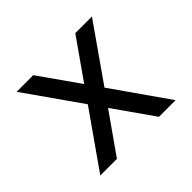

<svg xmlns="http://www.w3.org/2000/svg" viewBox="-114 -589 729 729"><g transform="rotate(-45 251.0 -224.5)"><path d="M453.1 0H363.8L251 -160.6L138.2 0H48.8L206.5 -224.6L48.8 -449.2H138.2L251 -288.6L363.8 -449.2H453.1L295.9 -224.6Z"/></g></svg>

Font: Catrinity
Style: Regular
Weight: 400
Designer: Alexander Lange
Foundry: High-Logic / Made with FontCreator
Version: Version 2.090;May 20, 2024;FontCreator 15.0.0.2974 64-bit